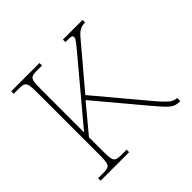

<svg xmlns="http://www.w3.org/2000/svg" viewBox="-172 -899 1084 1084"><g transform="rotate(-45 369.5 -357.0)"><path d="M50 0V-20H93Q118 -20 130 -26Q142 -32 145.5 -51Q149 -70 149 -108V-606Q149 -645 145.5 -663.5Q142 -682 130 -688Q118 -694 93 -694H50V-714H276V-694H233Q208 -694 196 -688Q184 -682 180.5 -663.5Q177 -645 177 -606V-259L457 -593Q482 -623 495 -639Q508 -655 513 -664Q518 -673 518 -680Q518 -691 504.5 -692.5Q491 -694 463 -694V-714H620V-694Q594 -694 577 -684Q560 -674 543.5 -654.5Q527 -635 500 -603L331 -403L580 -106Q608 -73 626 -55.5Q644 -38 657.5 -31.5Q671 -25 684 -25H686V0H680Q659 0 642 -7.5Q625 -15 603.5 -37.5Q582 -60 545 -104L312 -382L177 -220V-108Q177 -70 180.5 -51Q184 -32 196 -26Q208 -20 233 -20H278V0Z"/></g></svg>

Font: Noto Serif Thin
Style: Regular
Weight: 100
Designer: Monotype Design Team
Foundry: Monotype Imaging Inc.
Version: Version 2.015